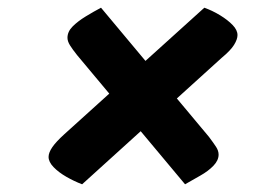

<svg xmlns="http://www.w3.org/2000/svg" viewBox="-20 -621 715 498"><path d="M193 -143Q172 -151 152 -162.5Q132 -174 119 -187.5Q106 -201 106 -214Q106 -225 115.5 -239Q125 -253 147 -273L510 -601Q532 -593 551.5 -581Q571 -569 583.5 -556Q596 -543 596 -530Q596 -519 587 -504.5Q578 -490 555 -471ZM460 -143 180 -478Q168 -493 161.5 -503.5Q155 -514 155 -523Q155 -539 168.5 -552.5Q182 -566 202.5 -578.5Q223 -591 242 -601L522 -266Q534 -250 540.5 -240Q547 -230 547 -220Q547 -205 533.5 -191Q520 -177 499.5 -165.5Q479 -154 460 -143Z"/></svg>

Font: Lemonada Medium
Style: Regular
Weight: 500
Designer: Mohamed Gaber (Arabic), Eduardo Tunni (Latin)
Foundry: Kief Type Foundry
Version: Version 4.004; ttfautohint (v1.8.2)